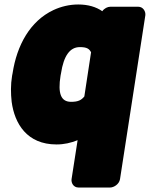

<svg xmlns="http://www.w3.org/2000/svg" viewBox="-20 -596 668 856"><path d="M326 29 299 203C297 219 307 240 330 240H471C487 240 511 226 515 203L628 -528C630 -544 619 -566 596 -566H472C460 -566 445 -559 436 -546C409 -565 373 -576 329 -576C290 -576 252 -567 218 -551C114 -502 55 -394 36 -269L34 -259C27 -217 28 -179 32 -142C45 -45 100 48 232 48C266 48 296 41 326 29ZM336 -386C368 -386 378 -378 386 -363L356 -166C343 -150 329 -142 297 -142C252 -142 237 -178 250 -259L252 -269C264 -348 292 -386 336 -386Z"/></svg>

Font: Asimov Print
Style: EIt
Weight: 500
Designer: Google
Version: Version 2.000980; 2014